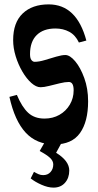

<svg xmlns="http://www.w3.org/2000/svg" viewBox="-20 -667 447 876"><path d="M228 -8Q147 -8 97 -62Q47 -116 23 -225L57 -234Q80 -179 108.5 -152.5Q137 -126 183 -126Q221 -126 251 -143Q281 -160 298.5 -189.5Q316 -219 316 -255Q316 -293 294 -293Q277 -293 252.5 -287Q228 -281 204 -275Q180 -269 165 -269Q145 -269 123 -288.5Q101 -308 82 -340.5Q63 -373 51.5 -410.5Q40 -448 40 -484Q40 -564 83.5 -605.5Q127 -647 202 -647Q330 -647 374 -482L340 -473Q324 -507 296 -522Q268 -537 233 -537Q178 -537 147.5 -507Q117 -477 117 -420Q117 -401 123.5 -393Q130 -385 138 -385Q158 -385 184.5 -393Q211 -401 236.5 -408.5Q262 -416 278 -416Q299 -416 323 -387.5Q347 -359 364.5 -311Q382 -263 382 -205Q382 -112 345 -60Q308 -8 228 -8ZM224 189Q199 189 169.5 176Q140 163 120 147L135 117Q147 124 156.5 128Q166 132 177 132Q198 132 210.5 118Q223 104 223 83Q223 67 208 53Q193 39 161 22L200 -46L259 -12L236 30Q296 67 296 111Q296 145 276.5 167Q257 189 224 189Z"/></svg>

Font: Jaini
Style: Regular
Weight: 400
Designer: Maithili Shingre, Girish Dalvi (Devanagari), Taresh Vohra (Latin)
Foundry: Ek Type
Version: Version 2.000; ttfautohint (v1.8.4.7-5d5b)